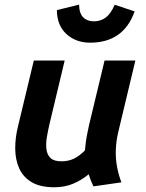

<svg xmlns="http://www.w3.org/2000/svg" viewBox="-20 -780 618 812"><path d="M209.5 12Q150.5 12 114.2 -9.4Q78 -30.8 61.4 -67.6Q44.8 -104.5 44.4 -150.8Q44 -197 56.2 -246L123 -524H253.5L189 -254Q182.8 -227 178.1 -199.6Q173.5 -172.2 176.4 -148.9Q179.2 -125.5 193.8 -111.6Q208.2 -97.8 240 -97.8Q268.5 -97.8 291.8 -108.6Q315 -119.5 339.2 -143.8Q340.8 -161 343.1 -179.5Q345.5 -198 349.5 -217Q353.5 -236 356.8 -251.8L422.2 -524H552.5L479.8 -220.2Q471 -183.2 469.8 -146.1Q468.5 -109 475 -74.5Q481.5 -40 493.5 -8.8L375.2 8.2Q369.2 -3.8 364.4 -16.1Q359.5 -28.5 355 -43Q325.5 -18.2 289.5 -3.1Q253.5 12 209.5 12ZM361.2 -599.5Q301.5 -599.5 261.4 -635.6Q221.2 -671.8 220.5 -737.2L314.5 -760.5Q315 -723.5 331.9 -706.6Q348.8 -689.8 377.5 -689.8Q405.2 -689.8 426.8 -705.5Q448.2 -721.2 465.2 -759.8L549.5 -731.8Q525.5 -664.8 478.1 -632.1Q430.8 -599.5 361.2 -599.5Z"/></svg>

Font: Ubuntu Sans
Style: Italic
Weight: 400
Italic angle: -13.5°
Designer: Dalton Maag Ltd
Foundry: Dalton Maag Ltd
Version: Version 1.006